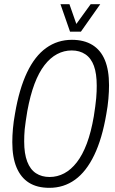

<svg xmlns="http://www.w3.org/2000/svg" viewBox="-20 -889 554 921"><path d="M217 12Q158 12 119 -12.5Q80 -37 59.5 -85.5Q39 -134 39 -207Q39 -237 42 -271.5Q45 -306 52 -344Q72 -462 109.5 -541Q147 -620 201.5 -659Q256 -698 325 -698Q383 -698 423 -673.5Q463 -649 483 -601Q503 -553 503 -480Q503 -450 500 -415Q497 -380 490 -342Q470 -224 432 -145Q394 -66 340 -27Q286 12 217 12ZM218 -40Q255 -40 288 -57.5Q321 -75 348.5 -110.5Q376 -146 396.5 -200.5Q417 -255 430 -331Q434 -357 437 -379Q440 -401 441.5 -418.5Q443 -436 443.5 -450.5Q444 -465 444 -478Q444 -536 430.5 -573Q417 -610 389.5 -628.5Q362 -647 324 -647Q287 -647 254 -629.5Q221 -612 193.5 -576.5Q166 -541 145.5 -486.5Q125 -432 111 -356Q107 -330 103.5 -308Q100 -286 98.5 -269Q97 -252 96.5 -238Q96 -224 96 -210Q96 -152 110.5 -114Q125 -76 152.5 -58Q180 -40 218 -40ZM461 -869 368 -737H316L270 -869H313L355 -749H328L415 -869Z"/></svg>

Font: Archivo ExtraCondensed ExtraLight
Style: Italic
Weight: 250
Width: 2
Italic angle: -10°
Designer: Hector Gatti
Foundry: Omnibus-Type
Version: Version 2.001